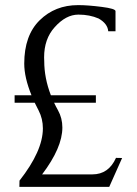

<svg xmlns="http://www.w3.org/2000/svg" viewBox="-20 -730 535 750"><path d="M365.2 -657.7Q330.1 -672.9 287.1 -672.9H286.1Q237.3 -672.9 193.4 -623.5Q152.3 -578.1 152.3 -505.9Q152.3 -498.5 152.8 -491.2Q152.8 -425.3 178.7 -357.9H354.5V-328.6H191.4Q198.2 -314 206.5 -299.3Q223.6 -268.6 223.6 -231.9Q223.6 -153.3 144.5 -48.8H340.8Q404.3 -48.8 433.1 -113.3L457 -112.8L406.7 0H55.7L56.2 -24.4Q147.5 -140.6 147.5 -228.5Q147.5 -266.1 130.9 -298.3Q122.6 -314 115.7 -328.6H37.1V-357.9H103Q74.7 -427.7 74.7 -481.4Q74.7 -591.8 135 -650.9Q195.3 -710 284.7 -710H286.6Q323.2 -710 377.2 -703.1Q431.2 -696.3 431.2 -686.5V-607.9H402.8Q400.4 -637.7 365.2 -657.7Z"/></svg>

Font: Otrack
Style: Regular
Weight: 400
Designer: Sodina
Foundry: Sodina
Version: Version 2.10 June 16, 2016